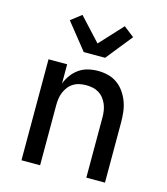

<svg xmlns="http://www.w3.org/2000/svg" viewBox="-115 -866 830 955"><g transform="rotate(15 300.0 -388.5)"><path d="M85 0V-520H181V-421Q190 -445 205.5 -466Q221 -487 242 -501.5Q263 -516 288 -522Q313 -528 339 -528Q365 -528 391 -521.5Q417 -515 438.5 -499.5Q460 -484 475.5 -461.5Q491 -439 500 -414Q509 -389 512 -362.5Q515 -336 515 -310V0H419V-310Q419 -327 416.5 -344Q414 -361 407.5 -376.5Q401 -392 390.5 -405.5Q380 -419 365.5 -428Q351 -437 334 -440.5Q317 -444 300 -444Q283 -444 266 -440.5Q249 -437 234.5 -428Q220 -419 209.5 -405.5Q199 -392 192.5 -376.5Q186 -361 183.5 -344Q181 -327 181 -310V0ZM245 -600 137 -735 191 -777 300 -659 409 -777 463 -735 355 -600Z"/></g></svg>

Font: Iosevka Medium Extended
Style: Regular
Weight: 500
Width: 7
Monospace: yes
Designer: Belleve Invis
Foundry: Belleve Invis
Version: Version 32.5.0; ttfautohint (v1.8.4)